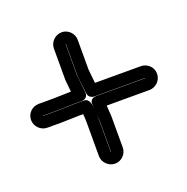

<svg xmlns="http://www.w3.org/2000/svg" viewBox="-107 -703 747 765"><g transform="rotate(-20 266.5 -320.5)"><path d="M255 -88H254V-220C254 -229 253 -239 253 -247C254 -231 255 -221 255 -220ZM49 -315V-316H50H109L188 -318H215C226 -318 242 -325 240 -346L232 -423V-553H233V-425C233 -415 236 -391 242 -340C243 -327 256 -318 267 -318H483H484C484 -318 484 -317 483 -317H275C268 -317 246 -314 250 -288C250 -287 251 -280 252 -268C250 -292 246 -317 223 -317H188L109 -315H50ZM204 -220V-88C204 -61 228 -38 255 -38C282 -38 305 -61 305 -88V-220C305 -223 303 -251 302 -267H483C511 -267 534 -290 534 -318C534 -346 511 -368 483 -368H289C286 -398 284 -419 283 -426V-553C283 -580 260 -603 233 -603C206 -603 182 -580 182 -553V-422V-419L187 -368L109 -366H50C22 -366 -1 -344 -1 -316C-1 -288 22 -265 50 -265H109L188 -267H202C204 -253 204 -238 204 -220Z"/></g></svg>

Font: AppleStorm
Style: CBo
Weight: 400
Foundry: Cannot Into Space Fonts
Version: Version 1.01